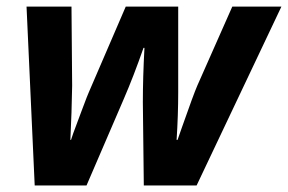

<svg xmlns="http://www.w3.org/2000/svg" viewBox="-20 -566 879 586"><path d="M418 -419.9Q387.7 -333 357.9 -264.2L244.1 0H85.9L61 -545.9H198.2L200.2 -304.2L198.2 -222.7L194.8 -139.2H196.8Q199.7 -148.9 203.6 -159.4Q207.5 -169.9 228.5 -226.1Q249.5 -282.2 251 -284.2L363.8 -545.9H523.9V-284.2Q523.9 -214.8 519 -139.2H522L535.6 -178.2Q571.3 -279.8 582 -304.2L689 -545.9H838.9L580.1 0H418.9L416 -253.9Q416 -329.6 420.9 -419.9Z"/></svg>

Font: CAA NEO Sans
Style: Bold Italic
Weight: 700
Italic angle: -12°
Version: Version 1.10